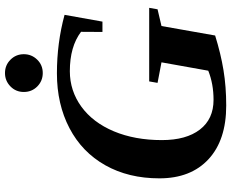

<svg xmlns="http://www.w3.org/2000/svg" viewBox="-98 -810 918 762"><g transform="rotate(-90 361.0 -429.0)"><path d="M34.2 -255.4Q34.2 -377.9 86.2 -470.2Q138.2 -562.5 233.4 -612.3Q328.6 -662.1 451.2 -662.1Q571.3 -662.1 683.1 -631.8L656.2 -481.4H615.2L615.7 -566.4Q557.1 -610.8 459.5 -610.8Q381.8 -610.8 318.8 -565.2Q255.9 -519.5 220.9 -436.3Q186 -353 186 -245.6Q186 -148.9 227.8 -94.7Q269.5 -40.5 345.7 -40.5Q409.2 -40.5 461.4 -61.5L494.6 -247.1L413.1 -262.7L418.9 -295.9H710.9L705.1 -262.7L638.7 -247.1L601.1 -34.2Q528.8 -11.7 463.4 -1Q397.9 9.8 323.2 9.8Q186 9.8 110.1 -60.5Q34.2 -130.9 34.2 -255.4ZM377 -793.5Q377 -825.2 399.2 -846.7Q421.4 -868.2 452.1 -868.2Q483.4 -868.2 505.1 -846.4Q526.9 -824.7 526.9 -793.5Q526.9 -762.7 505.4 -740.5Q483.9 -718.3 452.1 -718.3Q420.9 -718.3 398.9 -740Q377 -761.7 377 -793.5Z"/></g></svg>

Font: Liberation Serif
Style: Bold Italic
Weight: 700
Italic angle: -16.333°
Designer: Steve Matteson
Foundry: Ascender Corporation
Version: Version 2.1.5